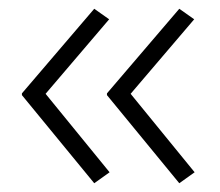

<svg xmlns="http://www.w3.org/2000/svg" viewBox="-20 -482 503 438"><path d="M389 -64 224 -265V-269L389 -462L423 -438L278 -268L424 -89ZM195 -64 30 -265V-269L195 -462L229 -438L84 -268L230 -89Z"/></svg>

Font: Readex Pro ExtraLight
Style: Regular
Weight: 200
Designer: Bonnie Shaver-Troup, Thomas Jockin
Foundry: Lexend
Version: Version 1.203; ttfautohint (v1.8.3)